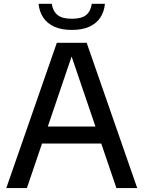

<svg xmlns="http://www.w3.org/2000/svg" viewBox="-20 -958 731 978"><path d="M12 0 269.5 -740H421.5L679 0H573L337.5 -691.5H352L117 0ZM159.5 -227 183.5 -313.5H507L531 -227ZM346 -805.5Q293 -805.5 256.8 -822Q220.5 -838.5 200.5 -868.2Q180.5 -898 176.5 -938.5H243.5Q249.5 -901 273 -881.8Q296.5 -862.5 346 -862.5Q396 -862.5 419 -881.8Q442 -901 447.5 -938.5H514.5Q510.5 -898 490.8 -868.2Q471 -838.5 435 -822Q399 -805.5 346 -805.5Z"/></svg>

Font: Encode Sans SC Condensed Thin Medium
Style: Regular
Weight: 500
Version: Version 3.002